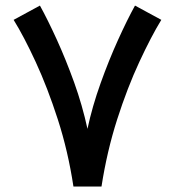

<svg xmlns="http://www.w3.org/2000/svg" viewBox="-20 -682 640 702"><path d="M248.5 0Q229 -128.9 191.4 -245.4Q153.8 -361.8 110.6 -455.3Q67.4 -548.8 29.8 -609.4L126 -661.6Q154.3 -610.4 187.5 -537.6Q220.7 -464.8 251 -380.9Q281.2 -296.9 299.8 -210.9Q317.4 -293 347.7 -377.4Q377.9 -461.9 411.6 -536.1Q445.3 -610.4 473.6 -661.6L569.8 -609.4Q532.7 -548.8 489.3 -455.3Q445.8 -361.8 408.4 -245.4Q371.1 -128.9 351.1 0Z"/></svg>

Font: Vazirmatn FD NL Medium
Style: Regular
Weight: 500
Designer: Saber Rastikerdar
Foundry: Saber Rastikerdar
Version: Version 33.003